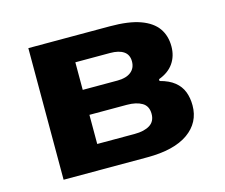

<svg xmlns="http://www.w3.org/2000/svg" viewBox="-78 -610 836 713"><g transform="rotate(-15 339.5 -253.0)"><path d="M84 0V-506H397Q470 -506 514 -490Q558 -474 578.5 -445Q599 -416 599 -375Q599 -338 580 -310.5Q561 -283 523 -269V-262Q558 -253 579 -236Q600 -219 609 -195.5Q618 -172 618 -143Q618 -77 563.5 -38.5Q509 0 406 0ZM239 -96H383Q420 -96 441.5 -109.5Q463 -123 463 -152Q463 -182 441 -195Q419 -208 383 -208H239ZM239 -304H373Q406 -304 424.5 -318.5Q443 -333 443 -359Q443 -385 424.5 -397.5Q406 -410 373 -410H239Z"/></g></svg>

Font: Nunito Sans 6pt ExtraBold
Style: Regular
Weight: 800
Version: Version 3.101;gftools[0.9.27]